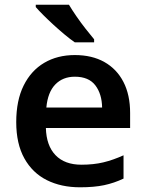

<svg xmlns="http://www.w3.org/2000/svg" viewBox="-20 -786 620 816"><path d="M298 -552Q371 -552 423.5 -522.5Q476 -493 504.5 -438Q533 -383 533 -306V-242H175Q177 -167 216 -126.5Q255 -86 326 -86Q378 -86 419.5 -96Q461 -106 505 -126V-27Q465 -8 422.5 1Q380 10 320 10Q240 10 179 -20.5Q118 -51 83.5 -113Q49 -175 49 -267Q49 -359 80.5 -422.5Q112 -486 168 -519Q224 -552 298 -552ZM298 -460Q247 -460 215 -427Q183 -394 177 -329H414Q413 -387 385 -423.5Q357 -460 298 -460ZM273 -766Q286 -744 305 -716.5Q324 -689 344 -663.5Q364 -638 380 -619V-606H298Q279 -619 255.5 -638.5Q232 -658 208 -680Q184 -702 164 -722Q144 -742 132 -756V-766Z"/></svg>

Font: Noto Sans New Tai Lue SemiBold
Style: Regular
Weight: 600
Version: Version 2.003